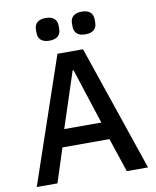

<svg xmlns="http://www.w3.org/2000/svg" viewBox="-96 -976 855 1050"><g transform="rotate(-10 331.0 -451.0)"><path d="M230 -776C275 -776 293 -799 293 -830V-848C293 -879 275 -902 230 -902C185 -902 167 -879 167 -848V-830C167 -799 185 -776 230 -776ZM430 -776C475 -776 493 -799 493 -830V-848C493 -879 475 -902 430 -902C385 -902 367 -879 367 -848V-830C367 -799 385 -776 430 -776ZM640 0 402 -698H260L22 0H137L198 -189H459L522 0ZM431 -286H225L326 -594H331Z"/></g></svg>

Font: IBM Plex Thai Looped Medium
Style: Regular
Weight: 500
Designer: Mike Abbink, Paul van der Laan, Pieter van Rosmalen, Ben Mitchell, Mark Frömberg
Foundry: Bold Monday
Version: Version 1.0